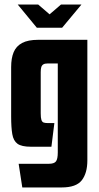

<svg xmlns="http://www.w3.org/2000/svg" viewBox="-20 -645 436 844"><path d="M58 -625H148L198 -582L248 -625H338L253 -523H142ZM78 179 62 75H194Q218 75 226 64.5Q234 54 234 25V-366H189Q177 -366 170.5 -362Q164 -358 161.5 -350Q159 -342 159 -328V-147Q159 -127 162 -118Q165 -109 171.5 -106.5Q178 -104 190 -104H219L206 0H116Q75 0 57 -13Q39 -26 34 -55.5Q29 -85 29 -132V-350Q29 -389 40 -415.5Q51 -442 77 -456Q103 -470 148 -470H364V60Q364 116 339.5 147.5Q315 179 251 179Z"/></svg>

Font: Smooch Sans ExtraBold
Style: Regular
Weight: 800
Designer: Robert E. Leuschke
Foundry: Robert E. Leuschke
Version: Version 1.010